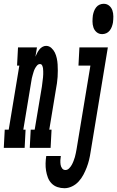

<svg xmlns="http://www.w3.org/2000/svg" viewBox="-75 -780 618 1013"><path d="M-55 0 -50 -96H-29L27 -434H15L20 -530H120L112 -481Q116 -491 121 -500.5Q126 -510 132.5 -518.5Q139 -527 148.5 -532.5Q158 -538 168 -538Q184 -538 196 -527Q208 -516 214.5 -502.5Q221 -489 224.5 -473Q228 -457 229 -440.5Q230 -424 230 -407.5Q230 -391 229 -374.5Q228 -358 225.5 -341Q223 -324 220 -308L185 -96H197L192 0H82L87 -96H108L146 -323Q147 -331 148 -339Q149 -347 150 -355.5Q151 -364 152 -372Q153 -380 153 -388Q153 -396 153 -404Q153 -412 152 -419.5Q151 -427 147.5 -434.5Q144 -442 136 -442Q127 -442 120.5 -434.5Q114 -427 109.5 -418.5Q105 -410 102.5 -401.5Q100 -393 97.5 -384.5Q95 -376 93 -367.5Q91 -359 90 -350L48 -96H60L55 0ZM464 -600Q447 -600 435 -610Q423 -620 418 -635Q413 -650 413 -666.5Q413 -683 415 -699Q417 -710 421 -721Q425 -732 432.5 -741.5Q440 -751 450.5 -755.5Q461 -760 472 -760Q489 -760 501 -750Q513 -740 518 -725Q523 -710 523 -693.5Q523 -677 521 -661Q519 -650 515 -639Q511 -628 503.5 -618.5Q496 -609 485.5 -604.5Q475 -600 464 -600ZM265 213Q246 213 228 207Q210 201 197 187.5Q184 174 177.5 156.5Q171 139 168 120.5Q165 102 165.5 82Q166 62 169 43H246Q244 54 243.5 65.5Q243 77 244.5 88Q246 99 252.5 108Q259 117 270 117Q281 117 289.5 108.5Q298 100 303.5 90Q309 80 313 69.5Q317 59 320 49Q323 39 325 28Q327 17 329 7L402 -434H339L344 -530H494L403 22Q400 43 395 63.5Q390 84 382.5 103.5Q375 123 365 142Q355 161 340 177.5Q325 194 305 203.5Q285 213 265 213Z"/></svg>

Font: Iosevka Slab Oblique
Style: Bold
Weight: 700
Italic angle: -9°
Monospace: yes
Designer: Belleve Invis
Foundry: Belleve Invis
Version: Version 11.1.1; ttfautohint (v1.8.3)